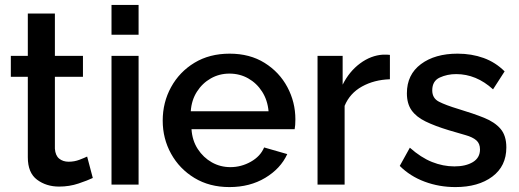

<svg xmlns="http://www.w3.org/2000/svg" viewBox="-20 -750 2109 780"><path d="M357 -27Q336 -17 299 -4.5Q262 8 220 8Q168 8 130.5 -20Q93 -48 93 -111V-438H24V-523H93V-695H203V-523H317V-438H203V-146Q205 -118 220.5 -105.5Q236 -93 259 -93Q282 -93 303 -101Q324 -109 334 -114Z M433 -609V-730H543V-609ZM433 0V-523H543V0Z M912 10Q831 10 770 -27Q709 -64 675 -125.5Q641 -187 641 -260Q641 -334 675 -396Q709 -458 770 -495Q831 -532 913 -532Q995 -532 1055 -494.5Q1115 -457 1147.5 -396Q1180 -335 1180 -265Q1180 -240 1177 -225H758Q761 -179 783.5 -144.5Q806 -110 840.5 -90.5Q875 -71 916 -71Q960 -71 999 -93Q1038 -115 1053 -151L1147 -124Q1120 -65 1057.5 -27.5Q995 10 912 10ZM755 -298H1071Q1067 -343 1045 -377.5Q1023 -412 988.5 -431.5Q954 -451 912 -451Q871 -451 836.5 -431.5Q802 -412 780 -377.5Q758 -343 755 -298Z M1564 -428Q1500 -426 1450.5 -398.5Q1401 -371 1380 -320V0H1270V-523H1372V-406Q1399 -460 1443 -492.5Q1487 -525 1536 -528Q1545 -528 1552 -528Q1559 -528 1564 -527Z M1830 10Q1764 10 1705 -12Q1646 -34 1604 -76L1645 -150Q1690 -110 1735 -92Q1780 -74 1826 -74Q1872 -74 1901 -91.5Q1930 -109 1930 -143Q1930 -167 1915 -180Q1900 -193 1871.5 -201Q1843 -209 1803 -221Q1747 -238 1709 -256.5Q1671 -275 1652 -302Q1633 -329 1633 -371Q1633 -447 1690 -489.5Q1747 -532 1839 -532Q1896 -532 1944.5 -514.5Q1993 -497 2030 -460L1983 -387Q1915 -449 1833 -449Q1797 -449 1766.5 -435Q1736 -421 1736 -383Q1736 -351 1763 -337Q1790 -323 1843 -307Q1903 -289 1946.5 -271.5Q1990 -254 2013.5 -226.5Q2037 -199 2037 -151Q2037 -75 1980 -32.5Q1923 10 1830 10Z"/></svg>

Font: Raleway SemiBold
Style: Regular
Weight: 600
Designer: Matt McInerney, Pablo Impallari, Rodrigo Fuenzalida
Foundry: Matt McInerney, Pablo Impallari, Rodrigo Fuenzalida
Version: Version 4.026